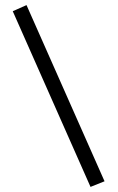

<svg xmlns="http://www.w3.org/2000/svg" viewBox="-20 -725 461 753"><path d="M84 -705 30 -681 335 8 390 -14Z"/></svg>

Font: RazerF5 Light
Style: Regular
Weight: 300
Foundry: Razer Inc.
Version: Version 2